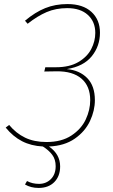

<svg xmlns="http://www.w3.org/2000/svg" viewBox="-20 -711 556 945"><path d="M447 -218Q447 -167 423 -115.5Q399 -64 348 -28.5Q297 7 221 10Q276 48 276 108Q276 156 247.5 185Q219 214 170 214Q132 214 103 197L113 180Q139 194 172 194Q207 194 230.5 170.5Q254 147 254 107Q254 74 237.5 51.5Q221 29 191 10Q133 7 88.5 -16Q44 -39 8 -83L25 -96Q59 -55 103.5 -33.5Q148 -12 209 -12Q283 -12 331.5 -44Q380 -76 402 -123Q424 -170 424 -218Q424 -287 381 -324Q338 -361 258 -360L198 -359L203 -380H255Q322 -380 365.5 -405.5Q409 -431 429 -469.5Q449 -508 449 -549Q449 -604 412.5 -637.5Q376 -671 311 -671Q255 -671 209.5 -651.5Q164 -632 116 -594L103 -609Q153 -651 202.5 -671Q252 -691 312 -691Q388 -691 430 -652.5Q472 -614 472 -550Q472 -484 431.5 -434Q391 -384 309 -371Q372 -365 409.5 -326.5Q447 -288 447 -218Z"/></svg>

Font: Fira Sans Thin
Style: Italic
Weight: 250
Italic angle: -8°
Designer: Carrois Corporate & Edenspiekermann AG
Foundry: Carrois Corporate GbR & Edenspiekermann AG
Version: Version 4.203